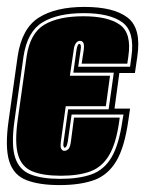

<svg xmlns="http://www.w3.org/2000/svg" viewBox="-26 -524 420 555"><path d="M146 11Q87 11 50 -3.5Q13 -18 0.5 -58.5Q-12 -99 -1 -176L25 -361Q37 -442 86 -473Q135 -504 218 -504Q303 -504 343 -473Q383 -442 371 -361L364 -313H319L305 -210H350L345 -176Q334 -98 310 -58Q286 -18 246 -3.5Q206 11 146 11ZM148 -7Q202 -7 238.5 -20Q275 -33 296.5 -69.5Q318 -106 328 -176L331 -193H181L170 -115Q169 -110 168 -106.5Q167 -103 166 -101Q163 -97 161 -97Q159 -97 158 -101Q156 -104 158 -115L171 -208H288L303 -314H186L195 -379Q198 -397 203 -397Q210 -397 207 -379L200 -331H350L354 -361Q364 -433 327.5 -459.5Q291 -486 216 -486Q141 -486 97 -459.5Q53 -433 42 -361L16 -176Q6 -106 17.5 -69.5Q29 -33 62 -20Q95 -7 148 -7ZM150 -16Q99 -16 68 -28.5Q37 -41 26.5 -75.5Q16 -110 25 -176L51 -361Q61 -428 102 -452.5Q143 -477 215 -477Q286 -477 320.5 -452.5Q355 -428 345 -361L342 -340H210L216 -379Q218 -395 215 -400Q212 -406 205 -406Q199 -406 194 -400Q188 -392 187 -379L176 -305H292L280 -217H164L150 -115Q148 -98 151 -94Q154 -88 160 -88Q167 -88 172 -93.5Q177 -99 179 -115L188 -184H320L319 -176Q310 -110 289.5 -75.5Q269 -41 235 -28.5Q201 -16 150 -16Z"/></svg>

Font: Alumni Sans Collegiate One SC
Style: Italic
Weight: 400
Italic angle: -8°
Designer: Robert E. Leuschke
Foundry: Robert E. Leuschke
Version: Version 1.100